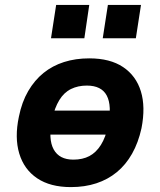

<svg xmlns="http://www.w3.org/2000/svg" viewBox="-20 -752 654 783"><path d="M269 11Q185 11 131.5 -25Q78 -61 58.5 -126Q39 -191 57 -276Q69 -336 95 -380.5Q121 -425 157.5 -454.5Q194 -484 241 -499Q288 -514 344 -514Q429 -514 482 -478.5Q535 -443 554.5 -379.5Q574 -316 557 -229Q544 -170 518.5 -125Q493 -80 456.5 -50Q420 -20 373 -4.5Q326 11 269 11ZM279 -101Q317 -101 344.5 -115.5Q372 -130 391.5 -161Q411 -192 421 -240Q437 -321 415.5 -362Q394 -403 334 -403Q298 -403 269.5 -389Q241 -375 222 -344Q203 -313 192 -265Q176 -184 199 -142.5Q222 -101 279 -101ZM143 -203 159 -301H469L454 -203ZM399 -596 420 -732H555L534 -596ZM188 -596 209 -732H344L324 -596Z"/></svg>

Font: Nunito Sans 7pt SemiCondensed ExtraBold
Style: Italic
Weight: 800
Width: 4
Italic angle: -9°
Designer: Vernon Adams
Foundry: Vernon Adams
Version: Version 3.101;gftools[0.9.27]